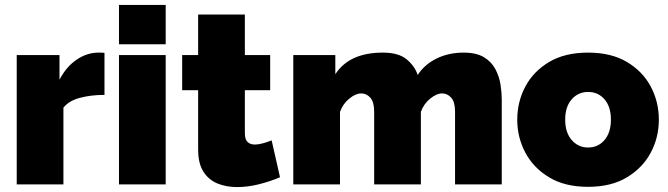

<svg xmlns="http://www.w3.org/2000/svg" viewBox="-20 -750 2719 781"><path d="M405 -364Q350 -364 305 -352Q260 -340 238 -312V0H48V-526H222V-426Q250 -479 292 -507.5Q334 -536 381 -536Q400 -536 405 -535Z M464 -570V-730H654V-570ZM464 0V-526H654V0Z M1119 -29Q1079 -12 1033.5 -0.5Q988 11 944 11Q901 11 865 -3.5Q829 -18 807.5 -51.5Q786 -85 786 -142V-383H721V-526H786V-691H976V-526H1079V-383H976V-209Q976 -183 987 -172.5Q998 -162 1017 -162Q1031 -162 1049 -167Q1067 -172 1085 -179Z M2021 0H1831V-296Q1831 -335 1815.5 -352.5Q1800 -370 1778 -370Q1756 -370 1730 -349Q1704 -328 1692 -295V0H1502V-296Q1502 -335 1486.5 -352.5Q1471 -370 1449 -370Q1427 -370 1401 -349Q1375 -328 1363 -295V0H1173V-526H1344V-448Q1401 -536 1537 -536Q1602 -536 1635 -508Q1668 -480 1679 -445Q1707 -488 1756 -512Q1805 -536 1866 -536Q1918 -536 1949 -517Q1980 -498 1995.5 -468Q2011 -438 2016 -405.5Q2021 -373 2021 -346Z M2372 10Q2278 10 2214 -28.5Q2150 -67 2117 -129Q2084 -191 2084 -263Q2084 -336 2117 -398Q2150 -460 2214 -498Q2278 -536 2372 -536Q2466 -536 2530 -498Q2594 -460 2627 -398Q2660 -336 2660 -263Q2660 -191 2627 -129Q2594 -67 2530 -28.5Q2466 10 2372 10ZM2279 -263Q2279 -211 2305.5 -180.5Q2332 -150 2372 -150Q2413 -150 2439 -180.5Q2465 -211 2465 -263Q2465 -316 2439 -346Q2413 -376 2372 -376Q2332 -376 2305.5 -346Q2279 -316 2279 -263Z"/></svg>

Font: Raleway Black
Style: Regular
Weight: 900
Designer: Matt McInerney, Pablo Impallari, Rodrigo Fuenzalida
Foundry: Matt McInerney, Pablo Impallari, Rodrigo Fuenzalida
Version: Version 4.026